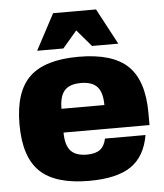

<svg xmlns="http://www.w3.org/2000/svg" viewBox="-52 -746 683 801"><g transform="rotate(-5 290.0 -345.0)"><path d="M200.2 -200.2Q200.2 -147.9 221.4 -124Q242.7 -100.1 290 -100.1Q325.2 -100.1 344.5 -114.5Q363.8 -128.9 370.1 -160.2H540Q524.4 -70.8 464.8 -30.5Q405.3 9.8 290 9.8Q148.4 9.8 84.2 -51.8Q20 -113.3 20 -250Q20 -386.7 84.2 -448.2Q148.4 -509.8 290 -509.8Q431.6 -509.8 495.8 -448.2Q560.1 -386.7 560.1 -250V-200.2ZM200.2 -299.8H379.9Q379.9 -352.1 358.6 -376Q337.4 -399.9 290 -399.9Q242.7 -399.9 221.4 -376Q200.2 -352.1 200.2 -299.8ZM379.9 -700.2 460 -549.8H350.1L290 -620.1L230 -549.8H120.1L200.2 -700.2Z"/></g></svg>

Font: Fivo Sans Heavy
Style: Regular
Weight: 900
Designer: Alexander Slobzheninov
Foundry: Alexander Slobzheninov
Version: 1.0